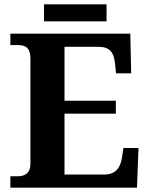

<svg xmlns="http://www.w3.org/2000/svg" viewBox="-20 -870 693 890"><path d="M184 -771H474V-850H184ZM28 0H615L622 -184H552L545 -137C538 -93 516 -61 464 -61H279V-343H517V-403H279V-653H437C489 -653 508 -626 513 -577L518 -530H588L584 -714H28V-661H62C94 -661 121 -653 121 -599V-110C121 -69 97 -53 63 -53H28Z"/></svg>

Font: Noto Serif Lao
Style: Bold
Weight: 700
Designer: Monotype Design Team
Foundry: Monotype Imaging Inc.
Version: Version 2.003